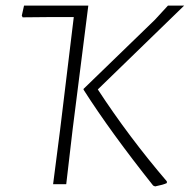

<svg xmlns="http://www.w3.org/2000/svg" viewBox="-20 -659 679 687"><path d="M639 -639 330 -339Q441 -169 577 -10V-4Q565 2 535 8L528 5Q376 -186 279 -338V-341L534 -588L581 -639ZM296 -639 240 -197 217 0H170L195 -194L244 -598H166L61 -597L58 -603L66 -639Z"/></svg>

Font: Alegreya Sans SC Light
Style: Italic
Weight: 300
Italic angle: -7°
Designer: Juan Pablo del Peral
Foundry: Huerta Tipografica
Version: Version 2.007